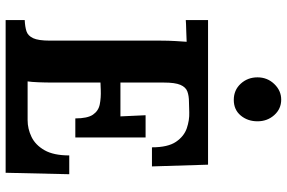

<svg xmlns="http://www.w3.org/2000/svg" viewBox="-184 -808 993 664"><g transform="rotate(90 312.0 -476.5)"><path d="M390 -241Q390 -283 377 -302Q364 -321 341.5 -325.5Q319 -330 292 -329L266 -328V-164Q266 -137 265 -113Q264 -89 262 -76H396Q426 -76 454 -89.5Q482 -103 500 -134.5Q518 -166 518 -220H583L578 0H50V-66Q73 -67 88.5 -72Q104 -77 112.5 -95Q121 -113 121 -153V-536Q121 -563 122.5 -588Q124 -613 125 -626Q109 -625 85 -624.5Q61 -624 50 -623V-700H550L556 -506H490Q490 -561 471 -589Q452 -617 424 -626.5Q396 -636 369 -635L333 -634Q312 -634 297 -628.5Q282 -623 274 -604.5Q266 -586 266 -547V-397H383L379 -484H456V-241ZM326 -789Q292 -789 270 -813Q248 -837 248 -871Q248 -905 271 -929Q294 -953 325 -953Q357 -953 378.5 -929Q400 -905 400 -871Q400 -837 380 -813Q360 -789 326 -789Z"/></g></svg>

Font: Lora
Style: Bold
Weight: 700
Designer: Olga Karpushina, Alexei Vanyashin (Cyrillic)
Foundry: Cyreal
Version: Version 3.006; ttfautohint (v1.8.4.7-5d5b);gftools[0.9.30]